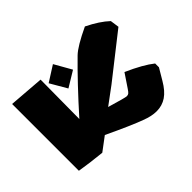

<svg xmlns="http://www.w3.org/2000/svg" viewBox="-152 -719 858 858"><g transform="rotate(45 276.5 -290.0)"><path d="M502 -364Q482 -309 428 -195L476 -131Q469 -60 459 0H37L50 -167L297 -165Q176 -273 90 -361Q62 -390 22 -475Q53 -538 87 -574L129 -580L290 -375L350 -294Q375 -378 375 -387Q375 -395 371 -400Q367 -405 355 -413L291 -456Q328 -539 361 -580H385L439 -548Q480 -524 498.5 -496.5Q517 -469 517 -434Q517 -402 502 -364ZM87 -181 40 -255 121 -301 166 -227Z"/></g></svg>

Font: Suez One
Style: Regular
Weight: 400
Designer: Michal Sahar
Foundry: Hagilda
Version: Version 1.001